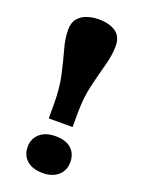

<svg xmlns="http://www.w3.org/2000/svg" viewBox="-140 -777 626 855"><g transform="rotate(20 173.0 -349.5)"><path d="M117 -223V-288Q117 -367 103.5 -427Q90 -487 76.5 -534.5Q63 -582 63 -624Q63 -658 79.5 -677.5Q96 -697 122 -705.5Q148 -714 176 -714Q226 -714 256.5 -693.5Q287 -673 287 -627Q287 -585 273 -534Q259 -483 244.5 -422Q230 -361 230 -287V-223ZM174 15Q126 15 99 -8.5Q72 -32 72 -73Q72 -111 99 -135Q126 -159 174 -159Q223 -159 248.5 -135.5Q274 -112 274 -72Q274 -33 247 -9Q220 15 174 15Z"/></g></svg>

Font: Literata 12pt ExtraBold
Style: Regular
Weight: 800
Designer: Latin by Veronika Burian and Jose Scaglione. Greek by Irene Vlachou. Cyrillic by Vera Evstafieva.
Foundry: TypeTogether
Version: Version 3.002